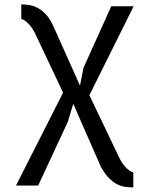

<svg xmlns="http://www.w3.org/2000/svg" viewBox="-20 -578 690 857"><path d="M345.5 -26.5 307 -115 283 -35 150.5 250H51.5L261.5 -164.5L134 -434.5Q122.5 -455 112 -466.8Q101.5 -478.5 93 -484.5Q83.5 -491.5 75 -493.5V-558.5Q93.5 -558.5 113 -555Q132.5 -551.5 151.2 -541Q170 -530.5 187.2 -511.2Q204.5 -492 218.5 -460.5L337 -196L352.5 -275L476.5 -550H576.5L379 -153L515.5 132.5Q527 153.5 537.5 165Q548 176.5 556.5 182.5Q566 189.5 575 191.5V258.5Q556 258.5 537.8 255.8Q519.5 253 501.5 243.8Q483.5 234.5 466 216.5Q448.5 198.5 431 168Z"/></svg>

Font: B612 Mono
Style: Regular
Weight: 400
Version: Version 1.005